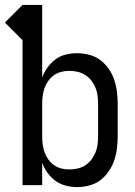

<svg xmlns="http://www.w3.org/2000/svg" viewBox="-32 -755 552 783"><path d="M282 8Q307 8 332 1.5Q357 -5 377 -20Q397 -35 411.5 -56.5Q426 -78 434 -101.5Q442 -125 445 -150Q448 -175 448 -200V-330Q448 -355 445 -380Q442 -405 434 -429Q426 -453 411.5 -474Q397 -495 377 -510Q357 -525 332 -531.5Q307 -538 282 -538Q259 -538 236 -532.5Q213 -527 194.5 -513Q176 -499 162 -480Q148 -461 140 -439V-735H60L-12 -663L60 -591V0H140V-91Q148 -69 162 -50Q176 -31 194.5 -17.5Q213 -4 236 2Q259 8 282 8ZM251 -64Q234 -64 218 -68Q202 -72 188.5 -81.5Q175 -91 165 -105Q155 -119 149.5 -134.5Q144 -150 142 -167Q140 -184 140 -200V-330Q140 -347 142 -363.5Q144 -380 149.5 -395.5Q155 -411 165 -425Q175 -439 188.5 -448.5Q202 -458 218 -462Q234 -466 251 -466Q268 -466 285 -462Q302 -458 316 -449Q330 -440 340.5 -426.5Q351 -413 357.5 -397Q364 -381 366 -364Q368 -347 368 -330V-200Q368 -183 366 -166Q364 -149 357.5 -133.5Q351 -118 340.5 -104Q330 -90 316 -81Q302 -72 285 -68Q268 -64 251 -64Z"/></svg>

Font: Iosevka SS09
Style: Regular
Weight: 400
Monospace: yes
Designer: Belleve Invis
Foundry: Belleve Invis
Version: Version 5.2.1; ttfautohint (v1.8.3)